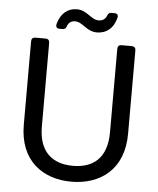

<svg xmlns="http://www.w3.org/2000/svg" viewBox="-58 -906 791 963"><g transform="rotate(5 337.5 -425.0)"><path d="M75 -677V-257C75 -76 193 7 337 7C481 7 600 -76 600 -257V-677C600 -690 593 -697 580 -697H529C516 -697 509 -690 509 -677V-256C509 -128 441 -73 338 -73C235 -73 166 -128 166 -256V-677C166 -690 159 -697 146 -697H95C82 -697 75 -690 75 -677ZM290 -857C244 -857 210 -829 195 -776C191 -761 198 -752 209 -752H228C238 -752 243 -757 247 -767C253 -787 268 -796 286 -796C326 -796 346 -750 400 -750C447 -750 484 -779 497 -835C499 -847 492 -854 481 -854H463C453 -854 448 -849 444 -839C437 -820 422 -811 404 -811C363 -811 343 -857 290 -857Z"/></g></svg>

Font: Arvore Sans
Style: Regular
Weight: 400
Designer: Jonny Pinhorn (Latin) Dan Schunck (customization for Arvore)
Version: Version 1.000;Glyphs 3.3 (3305)